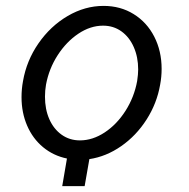

<svg xmlns="http://www.w3.org/2000/svg" viewBox="-20 -534 640 651"><path d="M445 -259Q448.5 -282.5 448.5 -298.5Q448.5 -340.5 433.5 -374.5Q418.5 -408.5 391.5 -427.8Q364.5 -447 329.5 -447Q286.5 -447 245.8 -419.8Q205 -392.5 175.5 -346.8Q146 -301 136 -247Q132.5 -227.5 132.5 -206Q132.5 -163.5 147.2 -130Q162 -96.5 189 -77.2Q216 -58 251 -58Q294 -58 335 -85Q376 -112 405.5 -158.2Q435 -204.5 445 -259ZM331 -514Q388.5 -514 433.2 -486.2Q478 -458.5 503 -409.8Q528 -361 528 -300.5Q528 -273.5 523 -247Q512 -183.5 477 -128.8Q442 -74 391 -38.5Q340 -3 283 5.5L267 97H191L207 3.5Q161 -6 126 -35Q91 -64 72 -108Q53 -152 53 -204.5Q53 -232.5 58 -259Q70 -328.5 110.5 -387Q151 -445.5 209.5 -479.8Q268 -514 331 -514Z"/></svg>

Font: JuliaMono
Style: Italic
Weight: 400
Italic angle: -9°
Monospace: yes
Designer: cormullion
Foundry: corm
Version: Version 0.057; ttfautohint (v1.8.4)